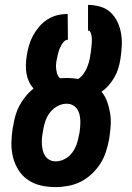

<svg xmlns="http://www.w3.org/2000/svg" viewBox="-20 -755 540 783"><path d="M206 8Q176 8 147 1.5Q118 -5 94.5 -21Q71 -37 55.5 -61.5Q40 -86 33 -114Q26 -142 26.5 -172.5Q27 -203 32 -234L34 -242Q37 -263 43 -284Q49 -305 59.5 -324.5Q70 -344 84.5 -362Q99 -380 117 -394Q105 -407 98 -422.5Q91 -438 88 -455Q85 -472 85.5 -490.5Q86 -509 89 -527Q92 -548 98 -569Q104 -590 114.5 -609.5Q125 -629 140 -646.5Q155 -664 174 -676Q193 -688 214 -693Q235 -698 256 -698L257 -593Q249 -593 242.5 -587Q236 -581 232 -574Q228 -567 224.5 -559.5Q221 -552 219 -544.5Q217 -537 215 -529Q213 -521 212 -514L211 -510Q209 -500 208.5 -490Q208 -480 209.5 -470.5Q211 -461 214 -452Q217 -443 224 -436Q231 -436 238 -436.5Q245 -437 252 -437Q264 -437 276 -436Q288 -435 299 -433Q311 -441 319.5 -452.5Q328 -464 333.5 -476.5Q339 -489 342.5 -501.5Q346 -514 348 -527V-530Q350 -537 350.5 -544Q351 -551 352 -557.5Q353 -564 353.5 -571Q354 -578 354.5 -584.5Q355 -591 354.5 -597.5Q354 -604 353 -610.5Q352 -617 349 -623.5Q346 -630 339 -630V-735Q365 -735 390 -727.5Q415 -720 432 -703.5Q449 -687 459.5 -664.5Q470 -642 474 -617Q478 -592 476.5 -566Q475 -540 471 -514Q468 -495 462.5 -476.5Q457 -458 447 -440.5Q437 -423 423.5 -407.5Q410 -392 394 -381Q409 -363 417 -340.5Q425 -318 429 -294Q433 -270 431.5 -245Q430 -220 426 -195L425 -187Q420 -161 412 -136Q404 -111 389 -87.5Q374 -64 353.5 -45Q333 -26 309 -14Q285 -2 258.5 3Q232 8 206 8ZM207 -97Q226 -97 244 -106.5Q262 -116 274 -132Q286 -148 292.5 -166.5Q299 -185 302 -204L304 -212Q306 -225 307 -238Q308 -251 307.5 -264Q307 -277 304 -289Q301 -301 294 -311Q287 -321 276 -326.5Q265 -332 252 -332Q233 -332 215 -322.5Q197 -313 184.5 -297Q172 -281 165.5 -262.5Q159 -244 156 -225L155 -217Q152 -204 151 -191Q150 -178 151 -165Q152 -152 155 -140Q158 -128 165 -118Q172 -108 183 -102.5Q194 -97 207 -97Z"/></svg>

Font: Iosevka Extrabold
Style: Italic
Weight: 800
Italic angle: -9°
Monospace: yes
Designer: Belleve Invis
Foundry: Belleve Invis
Version: Version 32.5.0; ttfautohint (v1.8.4)